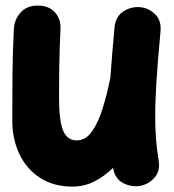

<svg xmlns="http://www.w3.org/2000/svg" viewBox="-20 -592 629 694"><path d="M560.1 -477.5Q550.3 -373 545.7 -300.5Q541 -228 541 -173.3Q541 -127.4 543.9 -89.6Q546.9 -51.8 553.2 -13.2Q559.6 24.9 540 48.3Q520.5 71.8 492.2 78.6Q459.5 86.4 427.2 70.8Q395 55.2 388.7 14.6Q357.4 45.4 320.8 64Q284.2 82.5 242.2 82.5Q173.8 82.5 125 51Q76.2 19.5 50.3 -34.7Q24.4 -88.9 24.4 -156.7Q24.4 -236.3 25.1 -321.8Q25.9 -407.2 30.3 -489.7Q32.2 -521 54.2 -546.4Q76.2 -571.8 116.2 -571.8Q157.2 -571.8 178.7 -547.1Q200.2 -522.5 198.7 -490.2Q197.3 -457 196 -423.1Q194.8 -389.2 194.1 -345.9Q193.4 -302.7 193.4 -240.7Q193.4 -154.8 208.3 -119.6Q223.1 -84.5 257.3 -84.5Q289.1 -84.5 311.8 -116Q334.5 -147.5 350.6 -199Q366.7 -250.5 378.9 -311V-312Q381.8 -351.1 385.5 -396Q389.2 -440.9 394 -493.2Q397.9 -533.2 426.8 -551.3Q455.6 -569.3 487.3 -565.9Q517.6 -563 540.8 -540.5Q564 -518.1 560.1 -477.5Z"/></svg>

Font: Mikhak-DS2-FD Black
Style: Regular
Weight: 900
Designer: Amin Abedi
Version: Version 3.2